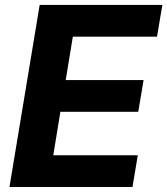

<svg xmlns="http://www.w3.org/2000/svg" viewBox="-20 -747 669 767"><path d="M17.8 0H509.2L530.5 -126.8H192.8L221.2 -300.4H532.3L553.6 -427.2H242.5L271 -600.5H607.2L628.6 -727.3H138.5Z"/></svg>

Font: TID UI
Style: Bold Italic
Weight: 700
Italic angle: -9.39999°
Designer: The TID Project Authors
Foundry: Bakken & Bæck
Version: Version 1.001;hotconv 1.0.109;makeotfexe 2.5.65596